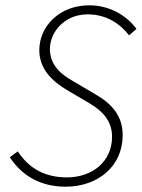

<svg xmlns="http://www.w3.org/2000/svg" viewBox="-20 -691 534 723"><path d="M227 12C350 12 442 -66 442 -182C442 -254 402 -300 339 -336L256 -385C209 -411 168 -446 168 -507C168 -570 223 -637 310 -637C380 -637 432 -602 466 -558L494 -582C458 -631 395 -671 316 -671C204 -671 128 -592 128 -502C128 -431 177 -385 232 -352L317 -302C368 -272 402 -234 402 -176C402 -83 328 -23 232 -23C148 -23 88 -58 47 -121L17 -99C63 -28 134 12 227 12Z"/></svg>

Font: Source Sans Pro Light
Style: Italic
Weight: 300
Italic angle: -11°
Designer: Paul D. Hunt
Foundry: Adobe Systems Incorporated
Version: Version 3.006;hotconv 1.0.111;makeotfexe 2.5.65597